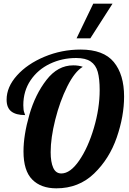

<svg xmlns="http://www.w3.org/2000/svg" viewBox="-20 -1020 705 1046"><path d="M488 -1000 397 -811H472L593 -1000ZM155.5 -42C187.2 -10 231 6 287 6C368.3 6 436.8 -20.8 492.5 -74.5C548.2 -128.2 589.3 -193.7 616 -271C642.7 -348.3 656 -422.7 656 -494C656 -574 637.3 -636.7 600 -682C562.7 -727.3 502.3 -750 419 -750C350.3 -750 284.8 -737 222.5 -711C160.2 -685 110.2 -651 72.5 -609C34.8 -567 16 -523 16 -477C16 -447.7 24.5 -426.3 41.5 -413C58.5 -399.7 83.7 -393 117 -393C117 -394.3 115.3 -399.2 112 -407.5C108.7 -415.8 107 -429 107 -447C107 -498.3 120.2 -543.5 146.5 -582.5C172.8 -621.5 208 -651.5 252 -672.5C296 -693.5 343.7 -704 395 -704C429 -704 455.3 -697.7 474 -685C492.7 -672.3 505.5 -653.5 512.5 -628.5C519.5 -603.5 523 -570.3 523 -529C523 -463 512.5 -394.3 491.5 -323C470.5 -251.7 443.8 -192.5 411.5 -145.5C379.2 -98.5 346.7 -75 314 -75C294 -75 279.3 -85.3 270 -106C260.7 -126.7 256 -155 256 -191C256 -242.3 264.3 -301.3 281 -368C297.7 -434.7 319.5 -495 346.5 -549C373.5 -603 401.7 -638.7 431 -656C416.3 -661.3 399 -664 379 -664C323 -664 274.5 -637.7 233.5 -585C192.5 -532.3 161.3 -469 140 -395C118.7 -321 108 -254.3 108 -195C108 -125 123.8 -74 155.5 -42Z"/></svg>

Font: DonutKreme
Style: Regular
Weight: 400
Designer: Impallari Type
Foundry: Impallari Type
Version: Version 2.100